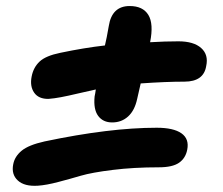

<svg xmlns="http://www.w3.org/2000/svg" viewBox="-20 -664 740 637"><path d="M141.1 -335.9Q107.9 -335.4 93.3 -356.7Q78.6 -377.9 85 -410.2Q90.8 -440.4 111.3 -459.7Q131.8 -479 180.2 -488.8Q259.3 -505.4 328.1 -513.2Q334 -537.1 340.8 -577.1Q351.1 -644 410.2 -644Q454.1 -644 472.2 -614.5Q490.2 -585 478 -523.9Q527.8 -526.9 571.8 -526.9Q622.6 -526.9 647.5 -504.6Q672.4 -482.4 664.1 -444.8Q655.8 -393.1 591.8 -393.1Q530.8 -393.1 446.8 -387.2Q435.5 -338.9 435.1 -335.9Q426.8 -297.4 405 -277.6Q383.3 -257.8 352.1 -257.8Q321.8 -257.8 305.7 -279.5Q289.6 -301.3 293.9 -344.2Q295.9 -352.5 297.9 -367.2Q274.4 -362.3 239.5 -354Q204.6 -345.7 182.4 -341.6Q160.2 -337.4 141.1 -335.9ZM106 -47.9Q61 -44.9 39.1 -65.2Q17.1 -85.4 23.9 -119.1Q28.8 -145 52 -164.1Q75.2 -183.1 127.9 -194.8Q343.3 -240.2 500 -240.2Q555.7 -240.2 582 -221.7Q608.4 -203.1 601.1 -167Q595.7 -139.2 574 -124Q552.2 -108.9 506.8 -108.9Q423.3 -108.9 354.2 -100.3Q285.2 -91.8 248.5 -81.1Q211.9 -70.3 172.9 -60.1Q133.8 -49.8 106 -47.9Z"/></svg>

Font: Shantell Sans Bouncy
Style: Bold Italic
Weight: 700
Italic angle: -11.31°
Designer: Stephen Nixon, Anya Danilova, Shantell Martin
Foundry: Arrow Type
Version: Version 1.006;[9816181b4]